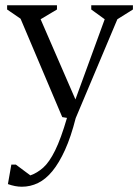

<svg xmlns="http://www.w3.org/2000/svg" viewBox="-20 -470 524 728"><path d="M63 238Q50 238 37 235.5Q24 233 10 228L23 154H40L95 195Q121 186 144 165.5Q167 145 189 100.5Q211 56 234 -23L216 -26L58 -399L7 -434V-450H196V-434L134 -397L266 -93L377 -397L326 -434V-450H484V-434L425 -397L267 -22Q249 49 226.5 98.5Q204 148 178.5 179Q153 210 124 224Q95 238 63 238Z"/></svg>

Font: Ancizar Serif Light
Style: Regular
Weight: 300
Designer: Cesar Puertas, Viviana Monsalve, Julian Moncada, Julian Prieto, Jose Castro, Felipe Aragon, Mariel Hernandez, Sara Alarc
Version: Version 8.100